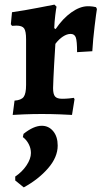

<svg xmlns="http://www.w3.org/2000/svg" viewBox="-20 -494 453 832"><path d="M93 -126V-324Q93 -359 84.5 -371Q76 -383 51 -383L32 -382L27 -389L32 -441Q87 -449 143.5 -460Q200 -471 216 -474L225 -465Q223 -457 219.5 -428Q216 -399 215 -372L221 -368Q252 -414 289.5 -440.5Q327 -467 361 -467Q373 -467 383 -465.5Q393 -464 396 -463L400 -455Q397 -438 390 -380.5Q383 -323 380 -272L314 -268Q314 -316 308.5 -331.5Q303 -347 286 -347Q270 -347 252.5 -335.5Q235 -324 220 -304Q218 -277 214.5 -213.5Q211 -150 210 -112Q210 -86 218.5 -76Q227 -66 249 -66Q265 -66 280 -67.5Q295 -69 300 -70L303 -64L292 4Q278 3 239.5 1.5Q201 0 161 0Q123 0 84.5 1.5Q46 3 35 4L43 -58Q72 -60 82.5 -74Q93 -88 93 -126ZM161 51Q191 51 210.5 74.5Q230 98 230 137Q230 187 188.5 235Q147 283 83 318L46 288V271Q76 251 95 222.5Q114 194 114 169Q114 149 104.5 130.5Q95 112 79 100L82 86Q126 51 161 51Z"/></svg>

Font: Sahitya
Style: Bold
Weight: 700
Designer: Juan Pablo del Peral
Foundry: Juan Pablo del Peral (http://www.huertatipografica.com)
Version: Version 1.001;PS 001.000;hotconv 1.0.70;makeotf.lib2.5.58329